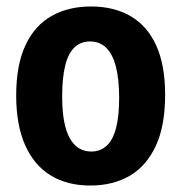

<svg xmlns="http://www.w3.org/2000/svg" viewBox="-20 -560 560 593"><path d="M259 13Q187 13 136 -18.5Q85 -50 57.5 -112Q30 -174 30 -265Q30 -359 58.5 -420Q87 -481 139 -510.5Q191 -540 261 -540Q332 -540 383.5 -510Q435 -480 462.5 -419.5Q490 -359 490 -267Q490 -171 461 -109Q432 -47 380.5 -17Q329 13 259 13ZM262 -92Q290 -92 309.5 -110Q329 -128 338.5 -165Q348 -202 348 -257Q348 -315 338 -354Q328 -393 308 -412.5Q288 -432 258 -432Q230 -432 210.5 -414Q191 -396 181.5 -358Q172 -320 172 -262Q172 -176 195 -134Q218 -92 262 -92Z"/></svg>

Font: Bricolage Grotesque 36pt SemiCondensed
Style: Bold
Weight: 700
Width: 4
Designer: Mathieu Triay
Foundry: Atelier Triay
Version: Version 1.001;gftools[0.9.33.dev8+g029e19f]